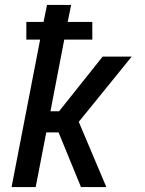

<svg xmlns="http://www.w3.org/2000/svg" viewBox="-20 -760 590 780"><path d="M412 0H309L218 -222H168L125 0H27L143 -599H87V-671H157L171 -740H269L255 -671H355V-599H241L185 -308H220L397 -530H515L300 -265Z"/></svg>

Font: Lode Dark
Style: Bold Italic
Weight: 700
Italic angle: -11°
Monospace: yes
Designer: Belleve Invis
Foundry: Belleve Invis
Version: Version 29.2.0; ttfautohint (v1.8.3)